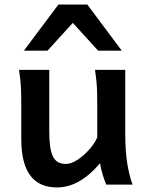

<svg xmlns="http://www.w3.org/2000/svg" viewBox="-20 -801 638 833"><path d="M555.2 0H440.9Q434.1 -16.1 426 -41.5Q418 -66.9 414.1 -92.8Q370.6 -41.5 324 -14.6Q277.3 12.2 226.6 12.2Q72.3 12.2 72.3 -197.8Q72.3 -201.2 72.3 -222.2Q72.3 -243.2 72.3 -269.8Q72.3 -296.4 72.3 -317.4Q72.3 -338.4 72.3 -341.8Q72.3 -388.2 70.8 -421.1Q69.3 -454.1 62.5 -498H193.8V-227.1Q193.8 -155.3 209.5 -122.6Q225.1 -89.8 265.1 -89.8Q289.6 -89.8 317.1 -108.2Q344.7 -126.5 367.9 -153.1Q391.1 -179.7 401.9 -204.6V-341.8Q401.9 -374 401.4 -397.9Q400.9 -421.9 398.7 -445.1Q396.5 -468.3 392.1 -498H523.4V-219.7Q523.4 -148.9 531.7 -95Q540 -41 555.2 0ZM186 -581.1H83.5L233.4 -781.2H358.9L508.3 -581.1H405.8L295.9 -701.7Z"/></svg>

Font: Kanchenjunga
Style: Bold
Weight: 700
Designer: Becca Hirsbrunner Spalinger
Foundry: SIL International
Version: Version 2.001